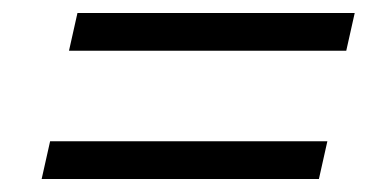

<svg xmlns="http://www.w3.org/2000/svg" viewBox="-20 -479 600 295"><path d="M525 -459 512 -401H86L99 -459ZM483 -262 470 -204H44L57 -262Z"/></svg>

Font: Roboto Serif Light
Style: Italic
Weight: 300
Italic angle: -10°
Version: Version 1.007